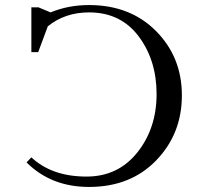

<svg xmlns="http://www.w3.org/2000/svg" viewBox="-20 -731 794 759"><path d="M85 -89 104 -109Q185 -33 322 -33Q447 -33 523 -128.5Q599 -224 599 -359Q599 -493 528 -587.5Q457 -682 332 -682Q237 -682 169 -627L131 -525H104V-702H132L180 -682Q250 -711 332 -711Q495 -711 597 -608Q699 -505 699 -354Q699 -202 597.5 -97Q496 8 332 8Q182 8 85 -89Z"/></svg>

Font: Dihjauti
Style: Bold
Weight: 700
Designer: T. Christopher White
Version: Version 3.0.0